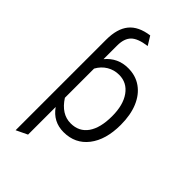

<svg xmlns="http://www.w3.org/2000/svg" viewBox="-283 -837 1128 1128"><g transform="rotate(45 281.0 -273.5)"><path d="M89.5 203V-549Q89.5 -640.5 129.5 -689.5Q169.5 -738.5 255 -750L288.5 -695.5Q216.5 -686 188 -657.2Q159.5 -628.5 159.5 -571V-457.5Q214 -523 299.5 -523Q362.5 -523 408.5 -490.2Q454.5 -457.5 479.5 -397.8Q504.5 -338 504.5 -256Q504.5 -132.5 448.5 -60.2Q392.5 12 296.5 12Q210 12 159.5 -60V169.5ZM289.5 -54Q358.5 -54 395.5 -106.5Q432.5 -159 432.5 -256Q432.5 -349 393.8 -403.2Q355 -457.5 289.5 -457.5Q248.5 -457.5 214.2 -437Q180 -416.5 159.5 -379V-136.5Q212.5 -54 289.5 -54Z"/></g></svg>

Font: Overpass Light
Style: Regular
Weight: 300
Designer: Delve Withrington, Dave Bailey, Thomas Jockin
Foundry: Delve Fonts LLC
Version: Version 4.000; ttfautohint (v1.8.3)